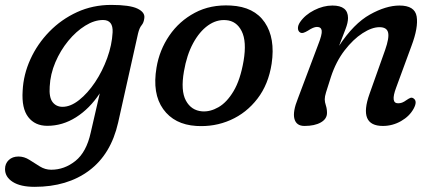

<svg xmlns="http://www.w3.org/2000/svg" viewBox="-63 -490 1734 763"><path d="M406.5 -3Q378 123 291.2 187.8Q204.5 252.5 74.5 252.5Q18.5 252.5 -12.2 233Q-43 213.5 -43 182Q-43 160 -28.2 146Q-13.5 132 10.5 132Q33 132 53.8 145.2Q74.5 158.5 95.5 171.5Q116.5 184.5 140.5 184.5Q193 184.5 236.8 149.5Q280.5 114.5 297.5 37L333.5 -119Q293 -58 239.2 -24Q185.5 10 125 10Q76 10 49.2 -24.8Q22.5 -59.5 27 -129Q30 -193.5 57.8 -254.5Q85.5 -315.5 133 -364.2Q180.5 -413 243.2 -441.8Q306 -470.5 379 -470.5Q452.5 -470.5 483.2 -455.8Q514 -441 510.5 -418Q508.5 -400 499.8 -389.8Q491 -379.5 485.5 -356.5ZM134.5 -146Q131.5 -103 146 -84.2Q160.5 -65.5 185.5 -65.5Q217.5 -65.5 251.5 -92.5Q285.5 -119.5 314.8 -163.2Q344 -207 363 -259.2Q382 -311.5 384.5 -361.5Q387 -410.5 346.5 -410.5Q312 -410.5 275.8 -388Q239.5 -365.5 208.2 -327.5Q177 -289.5 157 -242.5Q137 -195.5 134.5 -146Z M854.5 -468Q947 -463 989.2 -400.8Q1031.5 -338.5 1016.5 -237Q1004 -155 960.2 -98Q916.5 -41 853 -13Q789.5 15 717 10.5Q629.5 5 585.5 -56.5Q541.5 -118 559 -221.5Q570.5 -291 609.8 -348.5Q649 -406 711.2 -439.2Q773.5 -472.5 854.5 -468ZM740 -47.5Q772 -45 805.2 -64Q838.5 -83 865.2 -127.8Q892 -172.5 905 -248Q918 -325 897.5 -366Q877 -407 835 -410Q797.5 -413 763.5 -388.8Q729.5 -364.5 704.2 -317.8Q679 -271 668 -206.5Q654.5 -129.5 675.8 -90.2Q697 -51 740 -47.5Z M1129.5 -361Q1121.5 -366 1121 -377.2Q1120.5 -388.5 1129 -401.5Q1149 -431 1185.5 -449.5Q1222 -468 1258 -468Q1320 -468 1320 -418.5Q1320 -400 1310.2 -374.8Q1300.5 -349.5 1284.5 -308Q1343 -396.5 1407 -432.2Q1471 -468 1524.5 -468Q1585.5 -468 1592.8 -424.5Q1600 -381 1572 -307L1511 -141Q1488 -79.5 1519 -79.5Q1527 -79.5 1534.8 -82.2Q1542.5 -85 1553.5 -93Q1561.5 -98.5 1567.8 -101Q1574 -103.5 1581 -98.5Q1596.5 -87.5 1581 -58.5Q1564.5 -28 1530.8 -8.8Q1497 10.5 1458.5 10.5Q1360 10.5 1405.5 -117L1467.5 -291.5Q1484.5 -340 1479.2 -361Q1474 -382 1445 -382Q1415 -382 1377.8 -358Q1340.5 -334 1306.2 -289.5Q1272 -245 1252 -184Q1238 -140.5 1232.8 -123.5Q1227.5 -106.5 1227.5 -95.5Q1227.5 -84.5 1232 -71Q1236.5 -57.5 1236.5 -41.5Q1236.5 -17.5 1212 -3.5Q1187.5 10.5 1147 10.5Q1114.5 10.5 1107 -17.8Q1099.5 -46 1121 -99L1201 -311.5Q1217.5 -353 1215.5 -368Q1213.5 -383 1196.5 -383Q1183 -383 1160.5 -368Q1150.5 -362 1143.2 -359.8Q1136 -357.5 1129.5 -361Z"/></svg>

Font: Fraunces 9pt S100
Style: Italic
Weight: 400
Italic angle: -16°
Version: Version 1.000; ttfautohint (v1.8.3)